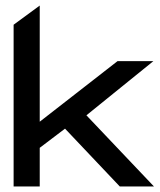

<svg xmlns="http://www.w3.org/2000/svg" viewBox="-20 -671 576 691"><path d="M29 0H123V-139L214 -208L411 0H534L291 -256L532 -451H403L123 -233V-651L29 -582Z"/></svg>

Font: Charger Pro
Style: ExBdExt
Weight: 400
Designer: Jasper
Foundry: Cannot Into Space Fonts
Version: Version 1.09